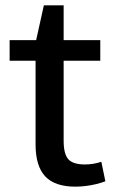

<svg xmlns="http://www.w3.org/2000/svg" viewBox="-20 -690 429 718"><path d="M262 8Q185 8 149 -30.5Q113 -69 113 -150V-530L144 -670H218V-164Q218 -114 235.5 -94.5Q253 -75 298 -75Q313 -75 328.5 -77.5Q344 -80 359 -85L374 -12Q358 -6 339.5 -1.5Q321 3 301 5.5Q281 8 262 8ZM16 -540H355V-463H16Z"/></svg>

Font: Pathway Extreme 8pt Thin 12pt Medium
Style: Regular
Weight: 500
Version: Version 1.001;gftools[0.9.26]